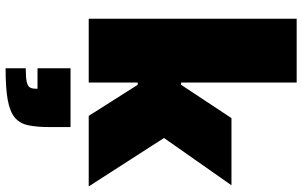

<svg xmlns="http://www.w3.org/2000/svg" viewBox="-217 -566 1080 686"><g transform="rotate(90 323.0 -223.0)"><path d="M47 0V-743H275V-330H283L402 -510H642L473 -269L646 0H394L283 -175H275V0ZM224 297V225Q257 225 272.5 221.5Q288 218 292.5 210Q297 202 297 189V183H224V65H434V140Q434 186 427.5 216.5Q421 247 399.5 264.5Q378 282 336.5 289.5Q295 297 224 297Z"/></g></svg>

Font: Saira SemiExpanded Black
Style: Regular
Weight: 900
Width: 6
Designer: Hector Gatti with collaboration of the Omnibus-Type team
Foundry: Omnibus-Type
Version: Version 1.101